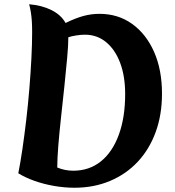

<svg xmlns="http://www.w3.org/2000/svg" viewBox="-20 -867 820 902"><path d="M288 -759Q335 -782 372 -792Q409 -802 447 -802Q535 -802 601 -754.5Q667 -707 704 -623Q741 -539 741 -427Q741 -328 711.5 -247Q682 -166 627.5 -107.5Q573 -49 497 -17Q421 15 330 15Q283 15 234 6.5Q185 -2 141.5 -17.5Q98 -33 66 -53Q76 -103 85.5 -168Q95 -233 103.5 -305.5Q112 -378 118 -451.5Q124 -525 127.5 -593Q131 -661 131 -716Q131 -746 129.5 -768Q128 -790 125 -809Q122 -828 117 -847Q177 -842 222 -819.5Q267 -797 288 -759ZM249 -80Q266 -73 284.5 -69Q303 -65 324 -65Q399 -65 453.5 -108.5Q508 -152 538 -233.5Q568 -315 568 -425Q568 -509 544.5 -571.5Q521 -634 478.5 -669Q436 -704 379 -704Q360 -704 338 -700.5Q316 -697 301 -692Q301 -655 295.5 -594.5Q290 -534 282.5 -462Q275 -390 267 -318Q259 -246 254 -183.5Q249 -121 249 -80Z"/></svg>

Font: Merienda ExtraBold
Style: Regular
Weight: 800
Designer: Eduardo Rodriguez Tunni
Foundry: Eduardo Rodriguez Tunni
Version: Version 2.001